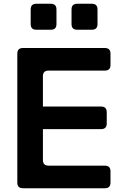

<svg xmlns="http://www.w3.org/2000/svg" viewBox="-20 -1000 635 1020"><path d="M102 0Q72 0 72 -30V-715Q72 -745 102 -745H537Q567 -745 567 -715V-655Q567 -625 537 -625H238Q208 -625 208 -595V-434H517Q547 -434 547 -404V-344Q547 -314 517 -314H208V-150Q208 -120 238 -120H537Q567 -120 567 -90V-30Q567 0 537 0ZM173 -842Q143 -842 143 -872V-950Q143 -980 173 -980H250Q280 -980 280 -950V-872Q280 -842 250 -842ZM390 -842Q360 -842 360 -872V-950Q360 -980 390 -980H468Q498 -980 498 -950V-872Q498 -842 468 -842Z"/></svg>

Font: Pitagon Sans Text
Style: Bold
Weight: 700
Designer: Travis Tran
Foundry: Pitagon
Version: Version 1.001; ttfautohint (v1.8.4.7-5d5b);gftools[0.9.26]